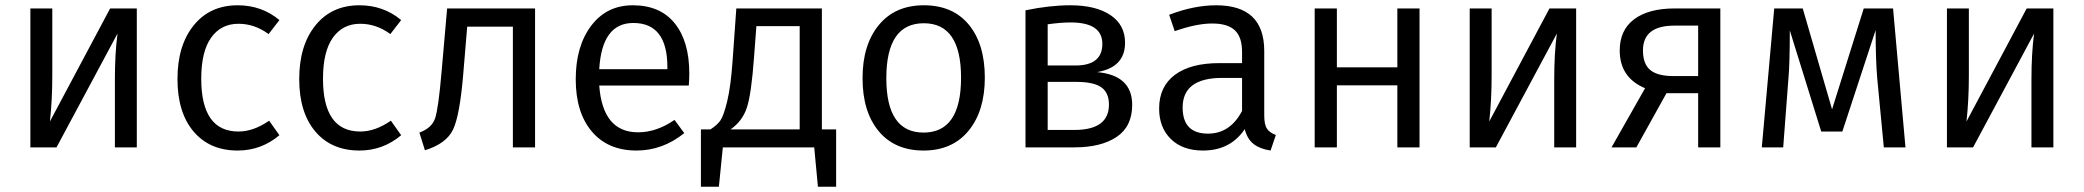

<svg xmlns="http://www.w3.org/2000/svg" viewBox="-20 -558 7890 727"><path d="M498 -526V0H415V-258Q415 -356 425 -431L194 0H95V-526H178V-272Q178 -179 169 -98L397 -526Z M880 -538Q971 -538 1038 -482L997 -429Q944 -468 883 -468Q817 -468 779.5 -415.5Q742 -363 742 -260Q742 -60 883 -60Q940 -60 999 -101L1038 -46Q969 12 880 12Q774 12 713 -60Q652 -132 652 -259Q652 -386 713.5 -462Q775 -538 880 -538Z M1341 -538Q1432 -538 1499 -482L1458 -429Q1405 -468 1344 -468Q1278 -468 1240.5 -415.5Q1203 -363 1203 -260Q1203 -60 1344 -60Q1401 -60 1460 -101L1499 -46Q1430 12 1341 12Q1235 12 1174 -60Q1113 -132 1113 -259Q1113 -386 1174.5 -462Q1236 -538 1341 -538Z M1673 -526H2006V0H1922V-457H1749L1734 -277Q1721 -121 1695.5 -67.5Q1670 -14 1589 11L1568 -56Q1615 -73 1627.5 -110Q1640 -147 1652 -286Z M2590 -280Q2590 -256 2588 -234H2249Q2262 -57 2396 -57Q2466 -57 2534 -104L2571 -54Q2489 12 2390 12Q2282 12 2221 -60Q2160 -132 2160 -258Q2160 -383 2218.5 -460.5Q2277 -538 2376 -538Q2480 -538 2535 -469.5Q2590 -401 2590 -280ZM2507 -296V-304Q2507 -471 2378 -471Q2259 -471 2249 -296Z M3092 -68H3146V149H3077L3063 0H2717L2702 149H2634V-68H2670Q2695 -84 2707.5 -101.5Q2720 -119 2733.5 -174.5Q2747 -230 2754 -329L2768 -526H3092ZM3008 -68V-459H2844L2835 -340Q2825 -202 2808 -150.5Q2791 -99 2746 -68Z M3478 -538Q3588 -538 3648.5 -464.5Q3709 -391 3709 -264Q3709 -138 3647.5 -63Q3586 12 3477 12Q3368 12 3307 -61.5Q3246 -135 3246 -262Q3246 -388 3307.5 -463Q3369 -538 3478 -538ZM3478 -470Q3336 -470 3336 -262Q3336 -56 3477 -56Q3619 -56 3619 -264Q3619 -470 3478 -470Z M4134 -285Q4267 -273 4267 -161Q4267 -79 4208 -39.5Q4149 0 4048 0H3863V-519Q3955 -538 4033 -538Q4129 -538 4184.5 -501Q4240 -464 4240 -396Q4240 -303 4134 -285ZM4034 -473Q3996 -473 3947 -466V-310H4052Q4154 -310 4154 -392Q4154 -473 4034 -473ZM4048 -66Q4179 -66 4179 -162Q4179 -207 4150 -227.5Q4121 -248 4054 -248H3947V-66Z M4767 -121Q4767 -86 4777.5 -70.5Q4788 -55 4811 -47L4791 12Q4751 6 4727 -12.5Q4703 -31 4693 -69Q4639 12 4535 12Q4458 12 4413.5 -31.5Q4369 -75 4369 -147Q4369 -230 4428.5 -274.5Q4488 -319 4597 -319H4683V-361Q4683 -418 4655.5 -443.5Q4628 -469 4570 -469Q4510 -469 4428 -440L4407 -502Q4501 -538 4585 -538Q4767 -538 4767 -365ZM4554 -52Q4638 -52 4683 -138V-263H4608Q4458 -263 4458 -151Q4458 -52 4554 -52Z M5271 0V-235H5042V0H4958V-526H5042V-303H5271V-526H5355V0Z M5948 -526V0H5865V-258Q5865 -356 5875 -431L5644 0H5545V-526H5628V-272Q5628 -179 5619 -98L5847 -526Z M6321 -526H6494V0H6410V-205H6290L6176 0H6082L6209 -224Q6113 -264 6113 -367Q6113 -444 6167.5 -485Q6222 -526 6321 -526ZM6316 -270H6410V-461H6320Q6201 -461 6201 -367Q6201 -316 6228.5 -293Q6256 -270 6316 -270Z M7148 -526 7195 0H7113L7088 -262Q7082 -332 7082 -444L6956 -60H6876L6757 -443Q6757 -318 6752 -263L6732 0H6651L6698 -526H6806L6917 -144L7037 -526Z M7755 -526V0H7672V-258Q7672 -356 7682 -431L7451 0H7352V-526H7435V-272Q7435 -179 7426 -98L7654 -526Z"/></svg>

Font: FiraGO Book
Style: Regular
Weight: 350
Designer: bBox Type
Foundry: bBox Type GmbH
Version: Version 1.001;PS 001.001;hotconv 1.0.88;makeotf.lib2.5.64775